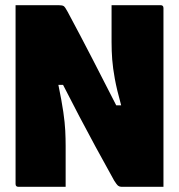

<svg xmlns="http://www.w3.org/2000/svg" viewBox="-20 -720 690 740"><path d="M233 0H51Q40 0 40 -11V-700H206Q220 -700 225.5 -696.5Q231 -693 241 -674Q293 -577 336.5 -492.5Q380 -408 428 -314H447Q430 -375 422.5 -416.5Q415 -458 412.5 -490.5Q410 -523 410 -558V-700H599Q610 -700 610 -689V0H448Q441 0 435.5 -4Q430 -8 420 -24Q381 -94 348.5 -154Q316 -214 285.5 -272Q255 -330 223 -393H205Q218 -330 224 -288.5Q230 -247 231.5 -216.5Q233 -186 233 -158Z"/></svg>

Font: Recursive Sn Lnr St Blk
Style: Regular
Weight: 900
Version: Version 1.079;hotconv 1.0.112;makeotfexe 2.5.65598; ttfautoh